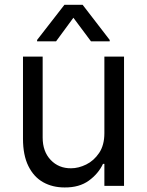

<svg xmlns="http://www.w3.org/2000/svg" viewBox="-20 -785 621 811"><path d="M420.9 -222.7V-545.9H503.9V0H420.9V-92.8H415Q395.5 -51.3 355.2 -22Q314.9 7.3 252.9 6.8Q201.7 6.8 162.1 -15.4Q122.6 -37.6 99.9 -83.5Q77.1 -129.4 77.1 -199.2V-545.9H160.2V-204.1Q160.2 -145 194.1 -109.4Q228 -73.7 280.3 -74.2Q311.5 -74.2 344 -90.1Q376.5 -106 398.7 -138.9Q420.9 -171.9 420.9 -222.7ZM364.3 -610.4 290 -710 216.8 -610.4H136.7V-616.2L252 -764.6H329.1L443.4 -616.2V-610.4Z"/></svg>

Font: Inter V
Style: 
Weight: 400
Designer: Rasmus Andersson
Foundry: rsms
Version: Version 4.000;git-a3f224843